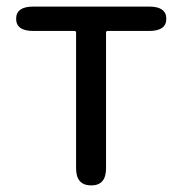

<svg xmlns="http://www.w3.org/2000/svg" viewBox="-20 -563 553 583"><path d="M257 0Q211 0 211 -52V-464Q211 -469 206 -469H81Q29 -469 29 -506Q29 -543 81 -543H433Q485 -543 485 -506Q485 -469 433 -469H307Q302 -469 302 -464V-52Q302 0 257 0Z"/></svg>

Font: Resource Han Rounded CN
Style: Regular
Weight: 400
Designer: Cyano Hao (round all glyphs); Ryoko NISHIZUKA  (kana, bopomofo & ideographs); Paul D. Hunt (Latin, Greek & Cyrillic); Sa
Foundry: Cyano Hao
Version: 0.990